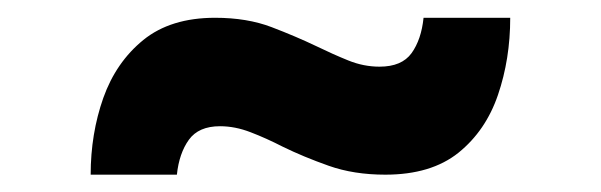

<svg xmlns="http://www.w3.org/2000/svg" viewBox="-20 -452 676 216"><path d="M82 -255.5Q82 -301.5 96.2 -341.8Q110.5 -382 141.2 -407Q172 -432 222 -432Q258 -432 285.5 -421.5Q313 -411 336 -400Q354.5 -391 371.8 -384Q389 -377 407 -377Q432 -377 443 -392.2Q454 -407.5 456.5 -432H554Q554 -385.5 540.2 -345.2Q526.5 -305 495.8 -280.2Q465 -255.5 413.5 -255.5Q378 -255.5 349.8 -265.5Q321.5 -275.5 298 -287Q279.5 -296.5 262 -303.2Q244.5 -310 227.5 -310Q203.5 -310 192.5 -294.8Q181.5 -279.5 179 -255.5Z"/></svg>

Font: Overpass
Style: Bold
Weight: 700
Designer: Delve Withrington, Dave Bailey, Thomas Jockin
Foundry: Delve Fonts LLC
Version: Version 4.000; ttfautohint (v1.8.3)